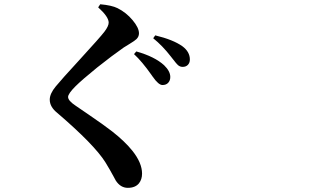

<svg xmlns="http://www.w3.org/2000/svg" viewBox="-20 -819 1540 910"><path d="M585.9 71.3Q550.8 71.3 528.3 36.1Q525.4 31.2 520.5 21.5Q500 -16.6 479.5 -49.8Q427.7 -132.8 251 -284.2Q215.8 -312.5 215.8 -346.7Q215.8 -375 244.1 -409.2Q268.6 -439.5 358.4 -537.1Q455.1 -642.6 475.1 -668.9Q495.1 -695.3 495.1 -711.9Q495.1 -739.3 445.3 -784.2L455.1 -798.8Q509.8 -793.9 537.1 -780.3Q578.1 -759.8 608.4 -723.6Q638.7 -687.5 638.7 -661.1Q638.7 -645.5 627 -633.8Q619.1 -626 594.7 -611.3Q577.1 -600.6 566.4 -593.8Q511.7 -555.7 440.4 -499Q368.2 -440.4 337.9 -410.2Q302.7 -375 302.7 -359.4Q302.7 -341.8 337.9 -318.4Q358.4 -303.7 399.4 -276.4Q476.6 -223.6 512.7 -195.3Q572.3 -148.4 607.4 -104.5Q653.3 -46.9 653.3 3.9Q653.3 31.2 638.7 49.8Q621.1 71.3 585.9 71.3ZM750 -416Q731.4 -416 704.1 -455.1Q702.1 -458 697.3 -464.8Q653.3 -527.3 615.2 -562.5L626 -575.2Q712.9 -550.8 757.8 -509.8Q787.1 -481.4 787.1 -454.1Q787.1 -437.5 777.3 -426.8Q767.6 -416 750 -416ZM845.7 -502Q833 -502 823.2 -510.7Q816.4 -516.6 800.8 -537.1Q797.9 -540 796.9 -542Q794.9 -544.9 790 -550.8Q750 -602.5 706.1 -637.7L715.8 -651.4Q800.8 -630.9 844.7 -599.6Q879.9 -573.2 879.9 -537.1Q879.9 -521.5 870.6 -511.7Q861.3 -502 845.7 -502Z"/></svg>

Font: Bpmf GenYo Min B
Style: B
Weight: 700
Foundry: But Ko
Version: Version 1.320